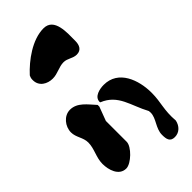

<svg xmlns="http://www.w3.org/2000/svg" viewBox="-306 -935 1042 1042"><g transform="rotate(-45 214.5 -414.0)"><path d="M33 -717C33 -669 75 -646 116 -646C155 -646 183 -668 220 -668C250 -668 270 -646 300 -646C336 -646 347 -674 347 -705C347 -765 356 -875 273 -875C186 -875 95 -807 40 -747C34 -734 33 -729 33 -717ZM-21 -128C-21 -83 -3 -19 53 -19C91 -19 157 -83 157 -120V-280C162 -292 183 -348 187 -360V-367V-373C150 -413 118 -461 62 -461C15 -461 -21 -415 -21 -370C-21 -331 7 -304 7 -265C7 -217 -21 -178 -21 -128ZM319 -11C319 20 323 47 360 47C395 47 420 21 427 -13C420 -101 441 -138 441 -212C441 -311 400 -427 287 -427C257 -427 206 -417 206 -377C206 -376 207 -374 207 -373C306 -333 311 -243 360 -153C360 -151 361 -142 361 -140C361 -96 319 -61 319 -11Z"/></g></svg>

Font: Charger
Style: Overspray
Weight: 400
Designer: Jasper
Foundry: Cannot Into Space Fonts
Version: Version 0.980